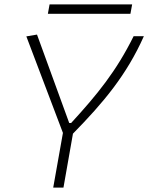

<svg xmlns="http://www.w3.org/2000/svg" viewBox="-20 -859 679 879"><path d="M223.6 0H270.5L314 -247.1C454.1 -390.1 559.6 -515.6 638.7 -693.4H591.8C512.2 -532.7 425.3 -426.3 305.7 -295.9H296.9L149.4 -700.7L100.6 -692.4L268.1 -250.5ZM199.2 -795.9H577.1L585 -838.9H207Z"/></svg>

Font: Cascadia Code PL ExtraLight
Style: Italic
Weight: 200
Italic angle: -10°
Monospace: yes
Designer: Aaron Bell
Foundry: Saja Typeworks
Version: Version 2404.023